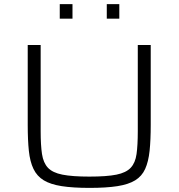

<svg xmlns="http://www.w3.org/2000/svg" viewBox="-20 -907 870 935"><path d="M416 8Q335 8 280.5 -0.5Q226 -9 193 -29Q160 -49 143 -84.5Q126 -120 120.5 -172.5Q115 -225 115 -299V-688H178V-268Q178 -200 184.5 -157Q191 -114 213.5 -90Q236 -66 284 -56.5Q332 -47 415 -47Q500 -47 547 -56.5Q594 -66 616.5 -90Q639 -114 645 -157Q651 -200 651 -268V-688H714V-299Q714 -225 708.5 -172.5Q703 -120 687 -84.5Q671 -49 638.5 -29Q606 -9 552 -0.5Q498 8 416 8ZM271 -816V-887H333V-816ZM500 -816V-887H561V-816Z"/></svg>

Font: Saira Expanded Light
Style: Regular
Weight: 300
Width: 7
Designer: Hector Gatti with collaboration of the Omnibus-Type team
Foundry: Omnibus-Type
Version: Version 1.101